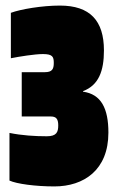

<svg xmlns="http://www.w3.org/2000/svg" viewBox="-20 -657 420 689"><path d="M278 -330C334 -351 353 -402 353 -476C353 -583 303 -637 195 -637C131 -637 54 -624 19 -611V-448C49 -454 105 -463 134 -463C169 -463 173 -453 173 -431C173 -409 167 -398 141 -398H58V-239H162C181 -239 189 -231 189 -207C189 -183 183 -168 148 -168C105 -168 58 -171 14 -180V-9C40 3 108 12 175 12C281 12 369 -47 369 -181C369 -268 343 -319 278 -328Z"/></svg>

Font: Blinker Headline
Style: Regular
Weight: 900
Width: 4
Designer: Juergen Huber
Foundry: supertype
Version: Version 1.015;PS 1.15;hotconv 1.0.88;makeotf.lib2.5.647800